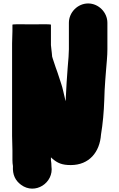

<svg xmlns="http://www.w3.org/2000/svg" viewBox="-20 -744 692 1112"><path d="M490.5 -724C430.1 -724 379 -672.5 379 -612V-459C379 -446.3 378.3 -431.3 377 -414L372 -353C368 -295.3 363.2 -235.7 361 -175V-158L357 -170C353.7 -184.7 350 -200.3 346 -217C338.2 -252.6 332 -263.2 323 -294C315.2 -320.7 309.6 -332.3 302 -355L286 -403C284.7 -406.3 283.7 -409.7 283 -413C283 -414.3 282.7 -415.3 282 -416L280 -438C280 -445.7 275 -472.7 275 -483V-601C275 -603.7 238 -604.3 164 -603C89.3 -604.3 52 -603.7 52 -601V-564C52 -541.9 50 -516.8 50 -492V43C50 63.3 52 105.3 52 127V183C52 195.7 53 207.3 55 218C51.8 268.9 69.3 302 101.5 326C183.2 387 292.6 314.8 278 219C278 207 277 195.3 275 184V167C277.7 169 279.7 171 281 173C312.7 200.8 339.2 212 390 212C496.7 212 558 136.7 565 35C575.4 -27.3 581.4 -93.4 584 -166L586 -222C587.5 -258.3 591.6 -300 594 -335L599 -395C601 -419 602 -440.3 602 -459V-612C602 -672.5 550.9 -724 490.5 -724Z"/></svg>

Font: Smoothie
Style: Blk
Weight: 900
Foundry: Cannot Into Space Fonts
Version: Version 0.8